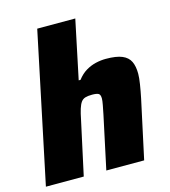

<svg xmlns="http://www.w3.org/2000/svg" viewBox="-111 -832 816 921"><g transform="rotate(-15 297.5 -371.5)"><path d="M3 0 159 -743H348L287 -452H296Q316 -478 339.5 -492Q363 -506 388.5 -512Q414 -518 439 -518Q491 -518 519.5 -506Q548 -494 559.5 -470Q571 -446 571 -409Q571 -389 566 -357.5Q561 -326 554 -292L491 0H303L359 -262Q364 -286 368 -307.5Q372 -329 372 -339Q372 -359 362.5 -364Q353 -369 331 -369Q310 -369 297 -365Q284 -361 276 -350Q268 -339 261.5 -318.5Q255 -298 249 -267L191 0Z"/></g></svg>

Font: Saira Thin ExtraBold
Style: Italic
Weight: 800
Italic angle: -12°
Version: Version 1.101